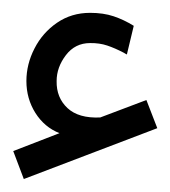

<svg xmlns="http://www.w3.org/2000/svg" viewBox="-131 -1086 262 296"><path d="M-94.3 -810 111.5 -888.4 94.7 -931.8 23.5 -904.9Q-9.8 -903.4 -27 -919.4Q-44.2 -935.5 -43.7 -961Q-43.7 -982.3 -29.4 -1001Q-15.2 -1019.6 7.9 -1019.6Q22.4 -1019.8 34.3 -1015.8Q46.3 -1011.8 60 -1004.6Q61.1 -1003.9 62.3 -1003.2Q63.7 -1002.5 64.6 -1002L75.2 -1046.2Q60 -1055.6 44.2 -1060.9Q28.4 -1066.2 7.9 -1066.2Q-20.8 -1066.2 -43.1 -1050.9Q-65.4 -1035.6 -77.8 -1011.3Q-90.3 -987.1 -90.3 -961Q-90.3 -933.9 -76.4 -911.8Q-62.4 -889.8 -39.3 -880.7L-110.6 -853.1Z"/></svg>

Font: Arad-FD-VF Thin
Style: Regular
Weight: 100
Designer: Mohammad Darvishi
Version: Version 1.010;September 21, 2024;FontCreator 15.0.0.2992 64-